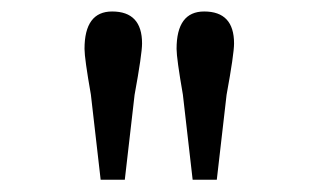

<svg xmlns="http://www.w3.org/2000/svg" viewBox="-20 -624 540 326"><path d="M150.9 -318.8 134.3 -463.4Q123.5 -524.9 123.5 -541Q123.5 -604.5 170.4 -604.5Q221.2 -604.5 221.2 -550.3Q221.2 -532.2 208.5 -462.9L191.9 -318.8ZM307.1 -318.8 290.5 -463.4Q279.8 -524.9 279.8 -541Q279.8 -604.5 326.7 -604.5Q377.4 -604.5 377.4 -550.3Q377.4 -532.2 364.7 -462.9L348.1 -318.8Z"/></svg>

Font: BabelStone Flags
Style: Regular
Weight: 400
Designer: Andrew West
Foundry: BabelStone
Version: Version 4.12